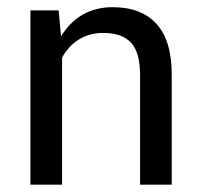

<svg xmlns="http://www.w3.org/2000/svg" viewBox="-20 -504 552 524"><path d="M63 -475.6H140.1L146.5 -404.8Q195.8 -484.4 287.6 -484.4Q365.7 -484.4 407.2 -438.7Q448.7 -393.1 448.7 -300.3V0H362.3V-298.3Q362.3 -360.4 337.9 -387.2Q313.5 -414.1 261.7 -414.1Q224.6 -414.1 195.8 -396.5Q167 -378.9 149.4 -346.7V0H63Z"/></svg>

Font: Yantramanav
Style: Regular
Weight: 400
Version: Version 1.001;PS 1.0;hotconv 1.0.72;makeotf.lib2.5.5900; ttf